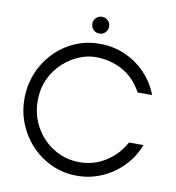

<svg xmlns="http://www.w3.org/2000/svg" viewBox="-90 -911 920 1002"><g transform="rotate(10 369.5 -410.0)"><path d="M384 10Q313 10 251.5 -17.5Q190 -45 143.5 -93.5Q97 -142 71 -205Q45 -268 45 -339Q45 -409 70 -472Q95 -535 141 -584Q187 -633 249 -661Q311 -689 384 -689Q455 -689 517 -662Q579 -635 626 -586.5Q673 -538 698 -473H621Q581 -547 516 -582Q451 -617 374 -617Q332 -617 287 -598.5Q242 -580 202.5 -544Q163 -508 139 -456.5Q115 -405 115 -339Q115 -282 136 -231.5Q157 -181 194 -143Q231 -105 279.5 -83.5Q328 -62 384 -62Q462 -62 525 -103Q588 -144 622 -208H699Q674 -143 626.5 -94Q579 -45 516.5 -17.5Q454 10 384 10ZM371 -741Q352 -741 339 -754Q326 -767 326 -786Q326 -804 339 -817Q352 -830 371 -830Q389 -830 402 -817Q415 -804 415 -786Q415 -767 402 -754Q389 -741 371 -741Z"/></g></svg>

Font: Teachers
Style: Regular
Weight: 400
Designer: Alfredo Marco Pradil, Chank Diesel
Version: Version 1.001